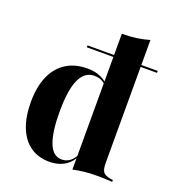

<svg xmlns="http://www.w3.org/2000/svg" viewBox="-120 -723 744 827"><g transform="rotate(20 252.0 -310.0)"><path d="M197.6 11.3Q147.6 11.3 111.3 -14.1Q75 -39.5 55.6 -87.9Q36.3 -136.3 36.3 -203.2Q36.3 -273.4 57.7 -322.2Q79 -371 119.4 -396.8Q159.7 -422.6 216.9 -422.6Q254 -422.6 279.8 -410.1Q305.6 -397.6 316.1 -381.5L314.5 -374.2Q307.3 -386.3 291.5 -394.8Q275.8 -403.2 254.8 -403.2Q211.3 -403.2 189.1 -354.8Q166.9 -306.5 166.9 -205.6Q166.9 -113.7 185.9 -64.9Q204.8 -16.1 245.2 -16.1Q266.9 -16.1 284.3 -29.8Q301.6 -43.5 312.9 -73.4L314.5 -66.1Q301.6 -29 271.8 -8.9Q241.9 11.3 197.6 11.3ZM304 0V-208.9H429V-66.9Q429 -37.1 438.3 -25.4Q447.6 -13.7 473.4 -9.7L483.1 -8.9V0Q461.3 -1.6 444.8 -2Q428.2 -2.4 411.3 -2.4Q382.3 -2.4 356 0.4Q329.8 3.2 304 8.9ZM304 -208.9V-613.7Q340.3 -613.7 371 -618.1Q401.6 -622.6 429 -630.6V-208.9ZM182.3 -507.3V-516.1H504V-507.3Z"/></g></svg>

Font: Playfair 144pt SemiCondensed ExtraBold
Style: Regular
Weight: 800
Width: 4
Designer: Claus Eggers Sørensen
Foundry: Claus Eggers Sørensen
Version: Version 2.203